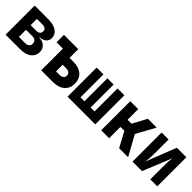

<svg xmlns="http://www.w3.org/2000/svg" viewBox="217 -1558 2567 2567"><g transform="rotate(45 1500.0 -275.0)"><path d="M66 0V-550H326Q423 -550 480 -511Q537 -472 537 -407Q537 -358 503.5 -328.5Q470 -299 414 -297V-290Q479 -289 517 -253Q555 -217 555 -158Q555 -86 498 -43Q441 0 344 0ZM213 -327H321Q354 -327 372.5 -342.5Q391 -358 391 -386Q391 -414 372.5 -429.5Q354 -445 321 -445H213ZM213 -105H331Q368 -105 388.5 -123Q409 -141 409 -172Q409 -204 388.5 -221.5Q368 -239 331 -239H213Z M740 0V-410H620V-550H890V-385H964Q1068 -385 1126.5 -333.5Q1185 -282 1185 -191Q1185 -103 1125.5 -51.5Q1066 0 965 0ZM890 -130H955Q993 -130 1013.5 -146.5Q1034 -163 1034 -193Q1034 -222 1013.5 -238.5Q993 -255 955 -255H890Z M1238 0V-550H1367V-115H1441V-550H1559V-115H1633V-550H1762V0Z M1874 0V-550H2024V-349H2099L2206 -550H2373L2227 -283L2383 0H2213L2098 -214H2024V0Z M2466 0V-550H2598V-305Q2598 -259 2595.5 -205.5Q2593 -152 2582 -110L2754 -550H2934V0H2802V-245Q2802 -291 2804.5 -338Q2807 -385 2816 -420L2646 0Z"/></g></svg>

Font: JetBrains Mono NL ExtraBold
Style: Regular
Weight: 800
Designer: Philipp Nurullin, Konstantin Bulenkov
Foundry: JetBrains
Version: Version 2.304; ttfautohint (v1.8.4.7-5d5b)